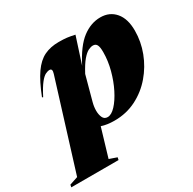

<svg xmlns="http://www.w3.org/2000/svg" viewBox="-255 -694 1082 1077"><g transform="rotate(-30 286.5 -155.0)"><path d="M217.5 201.5 214 217.5H-92L-89 202L-35 184L141 -382.5Q151 -414 131 -414Q119 -414 104 -406.5Q89 -399 69.8 -374.8Q50.5 -350.5 24 -299L18 -302Q52 -388.5 85.8 -436.8Q119.5 -485 160 -504.5Q200.5 -524 253.5 -524Q286 -524 306.5 -521.5Q327 -519 356.5 -512.5L301.5 -342.5Q353 -443.5 408.2 -485.2Q463.5 -527 525 -527Q584.5 -527 620.5 -485Q656.5 -443 656.5 -366Q656.5 -295 630.8 -227.2Q605 -159.5 558.2 -104.8Q511.5 -50 447.2 -17.5Q383 15 306.5 15Q257 15 222.5 3L168.5 184.5ZM251 -138Q243.5 -110.5 243.5 -85Q243.5 -59.5 252.2 -40.5Q261 -21.5 282.5 -21.5Q307 -21.5 334.8 -51.2Q362.5 -81 387 -129.5Q411.5 -178 427 -236Q442.5 -294 442.5 -350.5Q442.5 -383.5 435 -397.2Q427.5 -411 410 -411Q397 -411 380 -402.8Q363 -394.5 341.5 -369.5Q320 -344.5 293.5 -294.5Z"/></g></svg>

Font: Newsreader Display ExtraBold
Style: Italic
Weight: 800
Italic angle: -17°
Designer: Hugues Gentile
Foundry: Production Type
Version: Version 1.001